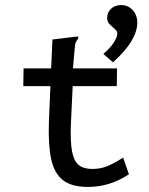

<svg xmlns="http://www.w3.org/2000/svg" viewBox="-20 -730 590 758"><path d="M327 8Q264 8 229.5 -18Q195 -44 182.5 -100Q170 -156 173 -246L179 -390H72L73 -460H182L187 -574L278 -585L288 -586L289 -578Q284 -572 280 -564.5Q276 -557 275 -540L268 -460H442L441 -390H267L260 -243Q257 -171 264.5 -132Q272 -93 291.5 -78Q311 -63 344 -63Q380 -63 408.5 -76Q437 -89 466 -108L489 -42Q414 8 327 8ZM426 -484 388 -517Q414 -539 428.5 -561Q443 -583 443 -598Q443 -608 433 -616Q423 -624 413 -634Q403 -644 403 -659Q403 -681 418.5 -695.5Q434 -710 459 -710Q485 -710 503.5 -690.5Q522 -671 522 -640Q522 -607 499 -568Q476 -529 426 -484Z"/></svg>

Font: Inconsolata SemiExpanded Medium
Style: Regular
Weight: 500
Width: 6
Monospace: yes
Designer: Raph Levien, Cyreal, Brenton Simpson
Foundry: Raph Levien, Cyreal, Google
Version: Version 3.001; ttfautohint (v1.8.2.53-6de2)